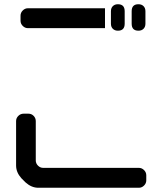

<svg xmlns="http://www.w3.org/2000/svg" viewBox="-20 -783 768 907"><path d="M476 -650V-744H112Q98 -744 87.5 -733.5Q77 -723 77 -709V-685Q77 -671 87.5 -660.5Q98 -650 112 -650ZM101 79Q129 104 161 104H636Q650 104 660.5 93.5Q671 83 671 69V45Q671 31 660.5 20.5Q650 10 636 10H184Q170 10 159.5 -0.5Q149 -11 149 -25V-211Q149 -225 139 -235.5Q129 -246 114 -246H92Q77 -246 66.5 -235.5Q56 -225 56 -211V-1Q56 31 81 59ZM634 -638Q649 -638 658 -647Q667 -656 667 -671V-730Q667 -745 658 -754Q649 -763 634 -763Q602 -763 602 -730V-671Q602 -638 634 -638ZM537 -638Q569 -638 569 -671V-730Q569 -763 537 -763Q522 -763 513 -754Q504 -745 504 -730V-671Q504 -656 513 -647Q522 -638 537 -638Z"/></svg>

Font: WDXL Lubrifont TC
Style: Regular
Weight: 400
Designer: [WDXL Lubrifont] Copyright 2020-2022 (c) NightFurySL2001, Skr-ZERO; [ZCOOL QingKe HuangYou] Copyright 2018-2022 (c) The 
Version: Version 2.001;hotconv 1.1.1;makeotfexe 2.6.0